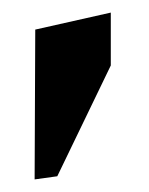

<svg xmlns="http://www.w3.org/2000/svg" viewBox="-20 -168 236 305"><path d="M36 -121 156 -148V-64L71 112L35 117Z"/></svg>

Font: Rakkas
Style: Regular
Weight: 400
Designer: Zeynep Akay
Foundry: Zeynep Akay
Version: Version 2.000